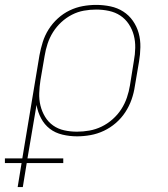

<svg xmlns="http://www.w3.org/2000/svg" viewBox="-65 -548 685 783"><path d="M7 215 23 117H-45V98H26L96 -323Q101 -350 109.5 -377Q118 -404 133.5 -428.5Q149 -453 171 -473Q193 -493 219 -505.5Q245 -518 272.5 -523Q300 -528 327 -528Q357 -528 385.5 -522Q414 -516 437.5 -501Q461 -486 477 -463Q493 -440 500.5 -413Q508 -386 507.5 -356Q507 -326 502 -297L485 -197Q481 -169 471.5 -142Q462 -115 446 -90.5Q430 -66 407.5 -46.5Q385 -27 358.5 -14.5Q332 -2 304 3Q276 8 249 8Q219 8 189.5 1Q160 -6 138 -23Q116 -40 102.5 -65.5Q89 -91 84 -120L47 98H193V117H44L28 215ZM249 -11Q274 -11 299.5 -15.5Q325 -20 349 -31.5Q373 -43 394 -61.5Q415 -80 429.5 -102.5Q444 -125 452.5 -150Q461 -175 465 -200L481 -300Q486 -326 486.5 -353Q487 -380 480.5 -404.5Q474 -429 460 -450Q446 -471 425.5 -484.5Q405 -498 379.5 -503.5Q354 -509 327 -509Q302 -509 277 -504.5Q252 -500 228.5 -488Q205 -476 185 -457.5Q165 -439 151 -416.5Q137 -394 129 -369.5Q121 -345 117 -320L100 -221Q96 -195 95 -168.5Q94 -142 100 -117.5Q106 -93 119 -71.5Q132 -50 152 -36Q172 -22 197 -16.5Q222 -11 249 -11Z"/></svg>

Font: Iosevka SS04 Thin Extended
Style: Italic
Weight: 100
Width: 7
Italic angle: -9°
Monospace: yes
Designer: Belleve Invis
Foundry: Belleve Invis
Version: Version 19.0.0; ttfautohint (v1.8.4)